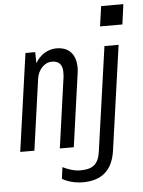

<svg xmlns="http://www.w3.org/2000/svg" viewBox="-60 -767 743 1000"><g transform="rotate(-5 311.5 -267.0)"><path d="M21 0 93 -511H144L145 -453Q164 -486 193.5 -503.5Q223 -521 255 -521Q304 -521 330.5 -492.5Q357 -464 357 -411Q357 -396 354 -378L301 0H228L280 -371Q280 -378 280.5 -383.5Q281 -389 281 -394Q281 -454 226 -454Q197 -454 174.5 -430.5Q152 -407 147 -371L95 0ZM333 186Q302 186 272.5 178Q243 170 225 158L233 98Q252 108 277 115.5Q302 123 326 123Q375 123 399 102Q423 81 429 33L506 -511H580L503 35Q482 186 333 186ZM492 -615 507 -720H623L609 -615Z"/></g></svg>

Font: Chivo Mono Medium Light
Style: Italic
Weight: 300
Italic angle: -8.05°
Monospace: yes
Version: Version 1.008